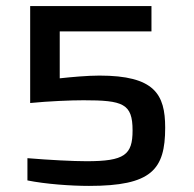

<svg xmlns="http://www.w3.org/2000/svg" viewBox="-20 -603 635 630"><path d="M272 7C477 7 522 -46 522 -184C522 -294 487 -355 306 -355C267 -355 212 -350 176 -346V-500H477V-583H79V-265C140 -271 212 -274 254 -274C384 -274 415 -263 415 -175C415 -95 389 -74 264 -74C220 -74 142 -78 70 -84V-11C129 1 213 7 272 7Z"/></svg>

Font: Saira UNSAM Medium SC
Style: Regular
Weight: 500
Designer: Hector Gatti with collaboration of the Omnibus-Type team
Foundry: Omnibus-Type
Version: Version 1.072;PS 001.072;hotconv 1.0.88;makeotf.lib2.5.64775